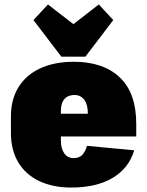

<svg xmlns="http://www.w3.org/2000/svg" viewBox="-20 -829 660 861"><path d="M299 12Q217 12 156 -17Q95 -46 62 -101Q29 -156 29 -232V-308Q29 -384 63.5 -439Q98 -494 161.5 -523Q225 -552 311 -552Q443 -552 517 -482Q591 -412 591 -273V-217H213V-319H416L374 -283V-319Q374 -360 358 -381.5Q342 -403 314 -403Q285 -403 269 -385Q253 -367 253 -331V-199Q253 -163 268 -141.5Q283 -120 310 -120Q336 -120 349.5 -135Q363 -150 370 -175L582 -155Q558 -75 485.5 -31.5Q413 12 299 12ZM488 -739 363 -575H255L130 -739L195 -809L384 -663H235L423 -809Z"/></svg>

Font: Pathway Extreme Condensed Black
Style: Regular
Weight: 900
Width: 3
Version: Version 1.001;gftools[0.9.26]